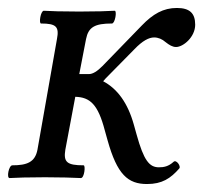

<svg xmlns="http://www.w3.org/2000/svg" viewBox="-34 -445 510 482"><path d="M-10 2C8 1 35 0 79 0C115 0 152 1 169 2C178 2 181 -30 176 -30C134 -30 125 -38 130 -69L155 -202C192 -201 212 -183 229 -118L236 -93C260 -7 287 17 335 17C373 17 394 3 416 -22C421 -27 409 -45 402 -39C389 -27 377 -25 365 -25C341 -25 327 -42 309 -107L302 -132C287 -186 261 -222 225 -241C229 -246 233 -250 238 -255L303 -321C324 -343 340 -351 353 -351C363 -351 373 -347 382 -339C391 -332 399 -327 408 -327C426 -327 456 -352 456 -383C456 -412 442 -425 410 -425C376 -425 350 -410 322 -381L223 -279C210 -266 199 -259 189 -259H165L182 -347C188 -377 204 -386 247 -386C255 -386 260 -418 254 -418C240 -417 203 -416 165 -416C123 -416 90 -417 76 -418C68 -418 63 -386 69 -386C107 -386 115 -378 109 -347L60 -69C54 -38 34 -30 -3 -30C-12 -30 -18 2 -10 2Z"/></svg>

Font: Junicode Two Beta SemiCondensed Medium
Style: Italic
Weight: 500
Width: 4
Italic angle: -10°
Version: Version 1.063